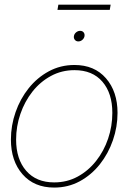

<svg xmlns="http://www.w3.org/2000/svg" viewBox="-20 -805 557 832"><path d="M214.8 7.8Q127.9 7.8 77.6 -49.8Q27.3 -107.4 27.3 -200.2Q27.3 -261.2 47.4 -318.8Q67.4 -376.5 104.2 -422.6Q141.1 -468.8 191.7 -496.1Q242.2 -523.4 302.7 -523.4Q389.2 -523.4 439.2 -465.8Q489.3 -408.2 489.3 -315.9Q489.3 -254.9 469.2 -197Q449.2 -139.2 412.6 -93Q376 -46.9 325.7 -19.5Q275.4 7.8 214.8 7.8ZM214.8 -14.6Q270.5 -14.6 316.7 -39.8Q362.8 -64.9 396.5 -107.7Q430.2 -150.4 448.5 -204.3Q466.8 -258.3 466.8 -315.9Q466.8 -400.9 423.8 -450.9Q380.9 -501 302.7 -501Q247.1 -501 200.7 -475.8Q154.3 -450.7 120.6 -408Q86.9 -365.2 68.4 -311.3Q49.8 -257.3 49.8 -200.2Q49.8 -115.2 93.5 -64.9Q137.2 -14.6 214.8 -14.6ZM459.5 -784.7 455.6 -762.2H229L232.9 -784.7ZM319.3 -625.5Q310.1 -625.5 304.4 -632.3Q298.8 -639.2 300.3 -648.4Q301.8 -658.2 309.8 -664.8Q317.9 -671.4 327.1 -671.4Q336.9 -671.4 342.3 -664.8Q347.7 -658.2 346.2 -648.4Q344.7 -639.2 336.9 -632.3Q329.1 -625.5 319.3 -625.5Z"/></svg>

Font: Inter Display Thin
Style: Italic
Weight: 100
Italic angle: -9.39999°
Designer: Rasmus Andersson
Foundry: rsms
Version: Version 4.000;git-a52131595